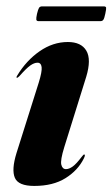

<svg xmlns="http://www.w3.org/2000/svg" viewBox="-20 -588 361 617"><path d="M192 -44.5Q202 -44.5 213.8 -53Q225.5 -61.5 242.5 -84Q248.5 -92 250.5 -91.5Q255.5 -91.5 249.5 -79Q230.5 -40.5 190.5 -15.5Q150.5 9.5 90 9.5Q39 9.5 27.8 -16.5Q16.5 -42.5 33 -96L104.5 -322.5Q115.5 -358 113.8 -372.2Q112 -386.5 100.5 -386.5Q90 -386.5 77.2 -377.5Q64.5 -368.5 42.5 -343.5Q37 -338 34.5 -338Q31 -338.5 35.5 -345.5Q64.5 -393.5 107.2 -423.2Q150 -453 198 -453Q241 -453 257.5 -425Q274 -397 257 -341L186.5 -115Q173.5 -73 177 -58.8Q180.5 -44.5 192 -44.5ZM98.9 -543.5Q102.4 -558 105.4 -562.8Q108.4 -567.5 115.4 -567.5H313.2Q320.1 -567.5 321 -563.5Q321.8 -559.5 318.4 -544Q315.4 -529.5 312.3 -524.8Q309.3 -520 302.4 -520H104.5Q97.6 -520 96.7 -524.8Q95.9 -529.5 98.9 -543.5Z"/></svg>

Font: Fraunces 144pt
Style: Bold Italic
Weight: 700
Italic angle: -16°
Version: Version 1.000;[b76b70a41]